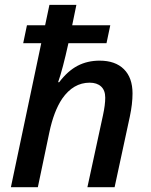

<svg xmlns="http://www.w3.org/2000/svg" viewBox="-20 -780 630 800"><path d="M151.9 -600.1H76.7L92.3 -674.8H168L186 -759.8H298.3L280.8 -674.8H439.5L423.8 -600.1H265.1Q241.2 -491.7 222.2 -437.5H226.6Q262.2 -484.4 303.2 -505.9Q344.2 -527.3 395 -527.3Q460.4 -527.3 496.3 -491.7Q532.2 -456.1 532.2 -390.6Q532.2 -347.2 521 -294.4L457.5 0H344.2L409.2 -300.3Q418.5 -343.3 418.5 -373Q418.5 -403.8 401.1 -419.7Q383.8 -435.5 353.5 -435.5Q285.6 -435.5 239.3 -369.1Q204.1 -316.9 185.5 -228L137.7 0H25.4Z"/></svg>

Font: Viking Open Sans Light
Style: Bold Italic
Weight: 600
Italic angle: -12°
Foundry: Ascender Corporation
Version: Version 2.000